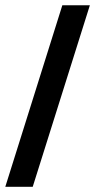

<svg xmlns="http://www.w3.org/2000/svg" viewBox="-33 -654 369 735"><path d="M311 -633.8 92.3 61H-12.7L205.6 -633.8Z"/></svg>

Font: Yantramanav Black
Style: Regular
Weight: 900
Version: Version 1.001;PS 1.0;hotconv 1.0.72;makeotf.lib2.5.5900; ttf